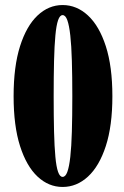

<svg xmlns="http://www.w3.org/2000/svg" viewBox="-20 -731 493 762"><path d="M228.5 11Q173 11 129 -30.2Q85 -71.5 59.5 -151.5Q34 -231.5 34 -349Q34 -467 59.5 -547.5Q85 -628 129 -669.5Q173 -711 228.5 -711Q284.5 -711 329.2 -669.5Q374 -628 400 -547.5Q426 -467 426 -349Q426 -231.5 400 -151.5Q374 -71.5 329.2 -30.2Q284.5 11 228.5 11ZM228.5 -29Q240 -29 247.2 -48.8Q254.5 -68.5 259 -108.5Q263.5 -148.5 265.2 -208.5Q267 -268.5 267 -349Q267 -429.5 265.2 -489.8Q263.5 -550 259 -590.2Q254.5 -630.5 247.2 -650.8Q240 -671 228.5 -671Q217.5 -671 210.5 -650.8Q203.5 -630.5 199.8 -590.2Q196 -550 194.5 -489.8Q193 -429.5 193 -349Q193 -268.5 194.5 -208.5Q196 -148.5 199.8 -108.5Q203.5 -68.5 210.5 -48.8Q217.5 -29 228.5 -29Z"/></svg>

Font: Imbue Thin 10pt Black
Style: Regular
Weight: 900
Version: Version 1.102